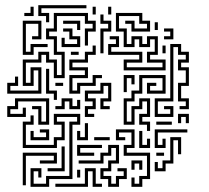

<svg xmlns="http://www.w3.org/2000/svg" viewBox="-20 -716 806 742"><path d="M158 -630V-654H128V-696H314V-684H140V-666H170V-630ZM74 -654V-666H98V-690H110V-654ZM338 -660V-690H350V-660ZM398 -660V-690H410V-660ZM8 -354V-396H38V-420H50V-384H20V-366H128V-444H110V-384H68V-486H128V-516H170V-486H200V-426H218V-504H188V-564H158V-606H188V-666H320V-636H350V-594H320V-540H308V-606H338V-624H308V-654H200V-594H170V-576H200V-516H230V-414H188V-474H158V-504H140V-474H80V-396H98V-456H140V-354ZM458 -444V-486H518V-504H398V-546H428V-564H404V-576H440V-534H410V-516H530V-474H470V-456H608V-474H548V-516H578V-564H560V-534H518V-564H500V-534H458V-594H428V-666H530V-636H560V-594H488V-624H464V-636H500V-606H548V-624H518V-654H440V-606H470V-546H488V-576H530V-546H548V-576H590V-504H560V-486H620V-444ZM368 -510V-606H398V-624H368V-660H380V-636H410V-594H380V-510ZM278 -600V-624H224V-636H290V-600ZM68 -504V-636H140V-564H104V-576H128V-624H80V-516H98V-546H164V-534H110V-504ZM578 -600V-630H590V-600ZM218 -534V-570H230V-546H278V-564H248V-594H224V-606H260V-576H290V-534ZM614 -564V-576H638V-594H614V-606H650V-564ZM578 -264V-336H638V-546H680V-516H710V-474H680V-456H710V-384H680V-336H710V-294H674V-306H698V-324H668V-396H698V-444H668V-486H698V-504H668V-534H650V-324H590V-276H638V-294H614V-306H650V-264ZM248 -354V-426H308V-444H248V-486H308V-516H338V-540H350V-504H320V-474H260V-456H320V-414H260V-366H278V-396H338V-426H374V-414H350V-384H290V-354ZM608 -510V-540H620V-510ZM254 -504V-516H284V-504ZM188 -330V-354H158V-450H170V-366H200V-330ZM458 -360V-426H500V-390H488V-414H470V-360ZM548 -210V-234H518V-276H548V-324H530V-294H500V-234H458V-336H488V-366H518V-426H620V-354H548V-396H584V-384H560V-366H608V-414H530V-354H500V-324H470V-246H488V-306H518V-336H560V-264H530V-246H560V-210ZM308 -264V-306H338V-324H308V-366H368V-396H410V-324H380V-306H404V-294H368V-336H398V-384H380V-354H320V-336H350V-294H320V-276H344V-264ZM194 -384V-396H224V-384ZM128 -234V-294H104V-306H140V-246H158V-324H50V-294H20V-276H68V-300H80V-264H8V-306H38V-336H170V-234ZM194 -294V-306H218V-336H260V-306H278V-330H290V-294H248V-324H230V-294ZM98 6V-66H140V-30H128V-54H110V-6H158V-36H248V-246H278V-264H200V-246H230V-174H200V-144H68V-246H98V-270H110V-234H80V-156H188V-186H218V-234H188V-276H290V-234H260V-24H170V6ZM668 -240V-276H710V-240H698V-264H680V-240ZM584 -234V-246H644V-234ZM278 -174V-210H290V-186H308V-240H320V-174ZM578 -144V-216H704V-204H590V-156H608V-180H620V-144ZM98 -174V-210H110V-186H158V-204H134V-216H170V-174ZM488 6V-30H500V-6H518V-36H548V-114H458V-156H488V-204H440V-186H464V-174H428V-216H500V-144H470V-126H560V-24H530V6ZM518 -144V-210H530V-156H548V-180H560V-144ZM344 -174V-186H404V-174ZM578 -54V-90H590V-66H608V-96H638V-186H680V-120H668V-174H650V-84H620V-54ZM278 -114V-156H374V-144H290V-126H344V-114ZM398 6V-24H368V-66H398V-96H428V-144H410V-114H380V-84H284V-96H368V-126H398V-156H440V-84H410V-54H380V-36H410V-6H428V-36H458V-54H434V-66H470V-24H440V6ZM164 -54V-66H218V-150H230V-54ZM68 0V-126H200V-84H134V-96H188V-114H80V0ZM584 -114V-126H614V-114ZM488 -60V-96H530V-60H518V-84H500V-60ZM194 6V-6H308V-66H350V-6H374V6H338V-54H320V6ZM278 -30V-60H290V-30Z"/></svg>

Font: Rubik Maze
Style: Regular
Weight: 400
Designer: Hubert and Fischer, NaN
Foundry: Hubert and Fischer, NaN
Version: Version 2.200